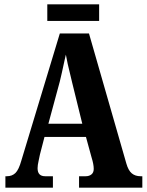

<svg xmlns="http://www.w3.org/2000/svg" viewBox="-20 -869 679 889"><path d="M5 -53H12Q36 -53 51.5 -68Q67 -83 79 -126L257 -714H392L565 -112Q574 -80 590 -66.5Q606 -53 631 -53H639V0H346V-53H377Q393 -53 403.5 -61.5Q414 -70 414 -87Q414 -108 404 -140L378 -235H186L165 -154Q164 -147 159 -125.5Q154 -104 154 -90Q154 -53 189 -53H225V0H5ZM361 -296 314 -487 309 -508Q290 -584 285 -616L279 -590Q265 -524 257 -492L204 -296ZM199 -849H439V-772H199Z"/></svg>

Font: Noto Serif CondExtraBold
Style: Regular
Weight: 800
Width: 3
Designer: Monotype Design Team
Foundry: Monotype Imaging Inc.
Version: Version 1.001